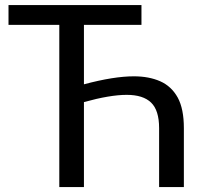

<svg xmlns="http://www.w3.org/2000/svg" viewBox="-20 -736 787 756"><path d="M704 0.5H606.5V-231.5Q606.5 -301.5 575 -332Q543.5 -362.5 479 -362.5Q413 -362.5 310.5 -334V0.5H213.5V-638H13.5V-716H537V-638H310.5V-404Q428 -435.5 507 -435.5Q566.5 -435.5 610.8 -416Q655 -396.5 680 -351.5Q704 -307 704 -231.5Z"/></svg>

Font: Verano Sans
Style: Regular
Weight: 400
Designer: Lukasz Dziedzic with Adam Twardoch and Botio Nikoltchev
Foundry: tyPoland Lukasz Dziedzic
Version: Version 3.001;December 28, 2019;FontCreator 12.0.0.2547 64-b